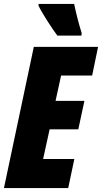

<svg xmlns="http://www.w3.org/2000/svg" viewBox="-25 -951 516 971"><path d="M146 -714H471L441 -569H284L256 -441H402L371 -297H226L193 -147H351L320 0H-5ZM170 -922V-931H350Q366 -854 388 -784L387 -771H265Q244 -799 213 -847.5Q182 -896 170 -922Z"/></svg>

Font: Noto Sans UI CondBlack
Style: Italic
Weight: 900
Width: 3
Italic angle: -12°
Designer: Monotype Design Team
Foundry: Monotype Imaging Inc.
Version: Version 1.001